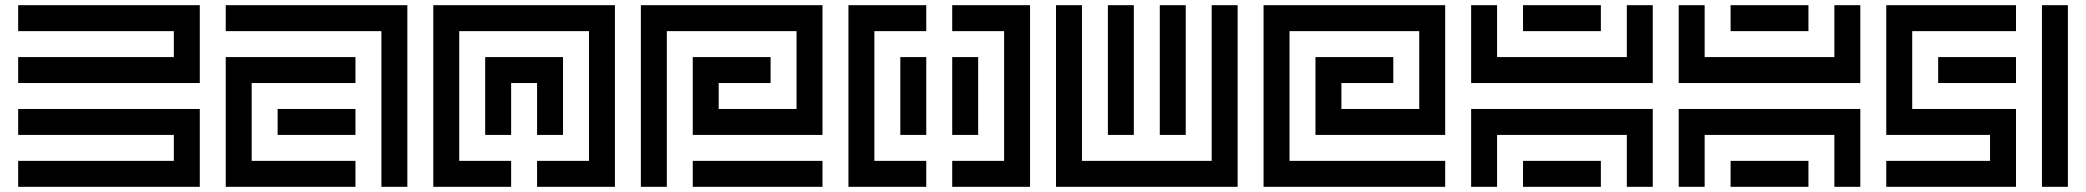

<svg xmlns="http://www.w3.org/2000/svg" viewBox="-20 -720 8040 740"><path d="M50 -700V-600H650V-500H50V-400H750V-700ZM50 -200H650V-100H50V0H750V-300H50Z M850 -700V-600H1450V0H1550V-700ZM850 -500V0H1350V-100H950V-400H1350V-500ZM1350 -200V-300H1050V-200Z M2350 -700H1650V0H1950V-100H1750V-600H2250V-100H2050V0H2350ZM2150 -200V-500H1850V-200H1950V-400H2050V-200Z M3150 -700H2450V0H2550V-600H3050V-300H2750V-400H2950V-500H2650V-200H3150ZM3150 0V-100H2650V0Z M3250 -700V0H3550V-100H3350V-600H3550V-700ZM3650 -700V-600H3850V-100H3650V0H3950V-700ZM3550 -200V-500H3450V-200ZM3650 -500V-200H3750V-500Z M4650 -100H4150V-700H4050V0H4750V-700H4650ZM4250 -700V-200H4350V-700ZM4450 -700V-200H4550V-700Z M5550 -700H4850V0H5550V-100H4950V-600H5450V-300H5150V-400H5350V-500H5050V-200H5550Z M6250 -500H5750V-700H5650V-400H6350V-700H6250ZM5850 -700V-600H6150V-700ZM5650 -300V0H5750V-200H6250V0H6350V-300ZM6150 0V-100H5850V0Z M7050 -500H6550V-700H6450V-400H7150V-700H7050ZM6650 -700V-600H6950V-700ZM6450 -300V0H6550V-200H7050V0H7150V-300ZM6950 0V-100H6650V0Z M7250 -700V-200H7650V-100H7250V0H7750V-300H7350V-600H7750V-700ZM7850 0H7950V-700H7850ZM7750 -400V-500H7450V-400Z"/></svg>

Font: Mourier
Style: Regular
Weight: 400
Designer: Eric Mourier
Foundry: Velvetyne Type Foundry
Version: Version 2.000;hotconv 1.0.109;makeotfexe 2.5.65596